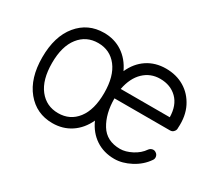

<svg xmlns="http://www.w3.org/2000/svg" viewBox="-86 -604 912 800"><g transform="rotate(30 370.0 -204.0)"><path d="M220 13Q143 13 95 -45.5Q47 -104 47 -204Q47 -305 95 -363Q143 -421 220 -421Q270 -421 308.5 -395.5Q347 -370 369 -323Q390 -370 428.5 -395.5Q467 -421 518 -421Q568 -421 606.5 -398Q645 -375 666.5 -332.5Q688 -290 684 -232V-229Q684 -220 677 -213Q671 -206 660 -206H393Q393 -133 423 -84Q453 -35 518 -35Q544 -35 574 -50.5Q604 -66 621 -91Q627 -99 636.5 -101Q646 -103 654 -97Q662 -92 664 -82Q666 -72 660 -64Q636 -29 596 -8Q556 13 518 13Q467 13 428.5 -12.5Q390 -38 369 -85Q347 -38 308.5 -12.5Q270 13 220 13ZM220 -35Q277 -35 311 -79Q345 -123 345 -204Q345 -284 311 -328Q277 -372 220 -372Q163 -372 128.5 -328Q94 -284 94 -204Q94 -123 128.5 -79Q163 -35 220 -35ZM396 -253H632Q631 -310 599.5 -341Q568 -372 518 -372Q472 -372 439.5 -341Q407 -310 396 -253Z"/></g></svg>

Font: Zen Kurenaido
Style: Regular
Weight: 400
Designer: Yoshimichi Ohira
Foundry: Positype
Version: Version 1.001